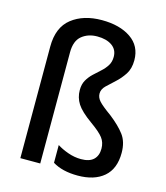

<svg xmlns="http://www.w3.org/2000/svg" viewBox="-115 -853 820 951"><g transform="rotate(15 295.5 -377.5)"><path d="M496 -614Q496 -571 477 -542Q458 -513 434 -491.5Q410 -470 391 -451.5Q372 -433 372 -411Q372 -390 388.5 -372Q405 -354 451 -321Q501 -282 527.5 -246.5Q554 -211 554 -155Q554 -73 505.5 -31.5Q457 10 372 10Q293 10 243 -21V-112Q266 -97 299.5 -85Q333 -73 367 -73Q410 -73 431 -93Q452 -113 452 -149Q452 -181 434.5 -204Q417 -227 369 -261Q313 -301 293 -332.5Q273 -364 273 -402Q273 -432 285 -453Q297 -474 315 -491Q333 -508 351 -524Q369 -540 381 -559Q393 -578 393 -604Q393 -641 364.5 -661Q336 -681 289 -681Q242 -681 210 -655Q178 -629 178 -570V0H76V-572Q76 -671 136 -718Q196 -765 290 -765Q382 -765 439 -726Q496 -687 496 -614Z"/></g></svg>

Font: Noto Sans Tamil SemiCondensed Medium
Style: Regular
Weight: 500
Width: 4
Designer: Jelle Bosma - Monotype Design Team
Foundry: Monotype Imaging Inc.
Version: Version 2.004; ttfautohint (v1.8.4.7-5d5b)